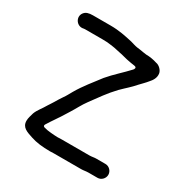

<svg xmlns="http://www.w3.org/2000/svg" viewBox="-189 -876 1145 1176"><g transform="rotate(30 383.0 -287.5)"><path d="M318 40.5C309.1 40.5 301 40.1 294.8 39.4L271 37.5C251.9 35.9 237.3 33.5 221.6 29C205.5 24.4 213.5 11.9 214.3 10.6C226.7 -10.2 240.3 -29.5 252.6 -47.9L262.7 -63.1C278.1 -84.2 293.1 -111.7 308.5 -134.8C329.2 -167 346.8 -204.5 373 -239.5C413.7 -294.6 447.4 -344.6 496.1 -395.7C530.3 -430 557 -450.9 585.6 -484.3C600.9 -500.9 621.4 -520.5 633.1 -535.6C633.3 -535.8 633.6 -536.3 633.9 -536.5C652 -556 666.7 -579.8 662.6 -608.3C659.6 -630.1 635.6 -653.4 614.1 -656.6C613.6 -656.7 612.7 -656.9 612 -657.1C591.3 -664 563.1 -669.5 535 -669.5C532.1 -669.5 530.4 -669.9 527.3 -670.8L513.3 -672.6C500.7 -674.4 493.7 -676.5 482.6 -677.6L466.5 -679.6C449.7 -681.7 428.6 -690 416.3 -692.8C366.3 -703.9 319.2 -714.5 258 -714.5H134C103.6 -714.5 85.2 -708.6 72.9 -692.8C46 -658.4 76.2 -609.5 117.5 -614.4C121.1 -614.9 127.3 -616.5 134 -616.5L258 -616.5C279.3 -616.5 299.8 -615.4 317.9 -612.4L346 -608.3C354.3 -606.8 361.4 -605.3 370.2 -603.1C388.6 -598 399.9 -597.9 419.6 -592C441.7 -585.3 455.6 -583.5 482.1 -578.3L495.9 -576.3L508.1 -574.3C528.5 -570.9 516.6 -553.9 513 -550.3C471.9 -505.4 422.3 -463.3 381.8 -415.2C339.9 -359.5 296 -307.7 260.8 -246.7C246.3 -222.2 241.4 -209.7 226.2 -188.8C215.5 -173.3 201.9 -151.3 192.9 -135.8C183.6 -119.2 176.2 -111.3 167.9 -96.9C150.3 -65.2 127.2 -41 116 -10.4C111.1 8.9 103.5 27.1 103.5 48C103.5 94.9 142 105.8 185 120.1C223.8 133.1 267.9 138.4 321.6 138.5C330.9 137.9 340.9 137.5 349 137.5H543C557.8 137.5 574.2 133.5 591 133.5H655C681.2 133.5 703.5 111.1 703.5 84.5C703.5 57.9 681.2 35.5 655 35.5H588C574.8 35.5 561.1 39.5 543 39.5H349C339.8 39.5 329.3 40.5 318 40.5Z"/></g></svg>

Font: Smoothie
Style: Light
Weight: 400
Foundry: Cannot Into Space Fonts
Version: Version 0.8